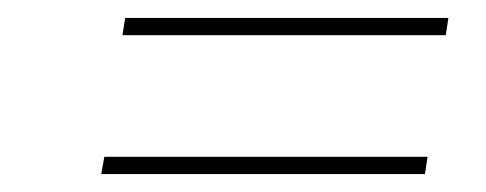

<svg xmlns="http://www.w3.org/2000/svg" viewBox="-20 -346 537 212"><path d="M91.8 -153.8 95.2 -172.9H452.1L449.2 -153.8ZM115.2 -307.1 118.2 -326.2H475.1L472.2 -307.1Z"/></svg>

Font: Hjet
Style: Italic
Weight: 400
Designer: T. Christopher White
Version: Version 1.2